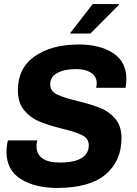

<svg xmlns="http://www.w3.org/2000/svg" viewBox="-20 -915 675 945"><path d="M602 -526Q602 -504 598 -483H453Q456 -495 456 -506Q456 -538 428.5 -556.5Q401 -575 354 -575Q296 -575 261.5 -555.5Q227 -536 227 -500Q227 -467 260 -450.5Q293 -434 361 -418Q430 -401 473 -384Q516 -367 547 -331Q578 -295 578 -236Q578 -122 499 -56Q420 10 262 10Q152 10 82 -34Q12 -78 12 -168Q12 -198 19 -224H165Q160 -217 160 -193Q160 -156 189 -135.5Q218 -115 274 -115Q346 -115 381.5 -137Q417 -159 417 -200Q417 -233 384.5 -249.5Q352 -266 285 -282Q217 -299 173.5 -317Q130 -335 99 -372Q68 -409 68 -471Q68 -580 151 -638Q234 -696 368 -696Q472 -696 537 -653.5Q602 -611 602 -526ZM565 -895 566 -892 425 -750H324L436 -895Z"/></svg>

Font: Chivo
Style: Bold Italic
Weight: 700
Italic angle: -8.05°
Designer: Hector Gatti
Foundry: Omnibus-Type
Version: Version 1.007